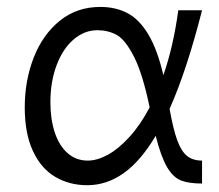

<svg xmlns="http://www.w3.org/2000/svg" viewBox="-20 -528 638 560"><path d="M272.5 -507.8Q317.4 -507.8 351.8 -489.7Q386.2 -471.7 412.6 -427.7Q439 -383.8 456.5 -308.6Q485.8 -393.1 500 -498H569.3Q524.4 -321.8 474.6 -210.4Q485.4 -149.9 497.3 -117.9Q509.3 -85.9 526.1 -72.8Q543 -59.6 569.3 -59.6V7.3Q530.8 7.3 507.8 -1.7Q484.9 -10.7 467.3 -40.5Q449.7 -70.3 434.1 -131.8Q390.6 -58.6 341.1 -23.2Q291.5 12.2 234.4 12.2Q182.6 12.2 141.4 -12Q100.1 -36.1 76.2 -87.2Q52.2 -138.2 52.2 -214.8Q52.2 -293.5 78.6 -360.6Q105 -427.7 154.8 -467.8Q204.6 -507.8 272.5 -507.8ZM235.8 -59.6Q263.2 -59.6 294.2 -76.4Q325.2 -93.3 357.2 -128.2Q389.2 -163.1 416.5 -214.8Q396 -313.5 370.6 -363Q345.2 -412.6 320.1 -426.3Q294.9 -439.9 264.2 -439.9Q226.1 -439.9 194.6 -412.8Q163.1 -385.7 145 -337.6Q127 -289.6 127 -229.5Q127 -180.7 139.6 -142.1Q152.3 -103.5 177 -81.5Q201.7 -59.6 235.8 -59.6Z"/></svg>

Font: Lesson One Light
Style: Regular
Weight: 300
Designer: But Ko, Victor Gaultney, Annie Olsen, Julie Remington, Don Collingsworth, Eric Hays, Becca Hirsbrunner
Version: Version 1.100